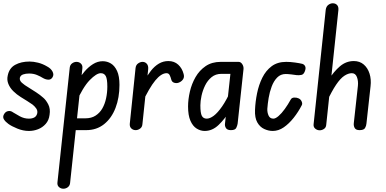

<svg xmlns="http://www.w3.org/2000/svg" viewBox="-22 -793 2352 1170"><path d="M154 5Q119 5 83.5 -9.5Q48 -24 29 -38Q11 -51 2 -65.5Q-7 -80 2 -96Q11 -113 27.5 -116Q44 -119 58 -108Q72 -99 98.5 -84.5Q125 -70 154 -70Q174 -70 187.5 -77.5Q201 -85 205 -103Q208 -119 198.5 -132.5Q189 -146 176 -156Q162 -166 143.5 -177.5Q125 -189 104 -202Q80 -217 59.5 -237Q39 -257 29 -281.5Q19 -306 25 -332Q34 -378 70.5 -398Q107 -418 158 -418Q182 -418 210 -411Q238 -404 265 -388Q288 -376 298 -357Q308 -338 298 -322Q289 -307 272.5 -307.5Q256 -308 239 -318Q225 -327 203.5 -336Q182 -345 155 -345Q135 -345 119 -339.5Q103 -334 99 -319Q96 -303 111 -289Q126 -275 155 -258Q176 -245 199 -230Q222 -215 241 -198Q258 -184 272 -157Q286 -130 280 -93Q276 -60 256.5 -38Q237 -16 210 -5.5Q183 5 154 5Z M364 357Q349 357 337.5 347Q326 337 328 319L403 -381Q405 -398 417.5 -407Q430 -416 444 -416Q460 -416 471 -405.5Q482 -395 480 -377L405 323Q403 339 391 348Q379 357 364 357ZM706 -276Q706 -198 682 -135.5Q658 -73 612.5 -36.5Q567 0 503 0H409L416 -72H499Q535 -72 560.5 -88.5Q586 -105 601.5 -132Q617 -159 624.5 -194Q632 -229 632 -265Q632 -312 622.5 -329.5Q613 -347 592 -347Q566 -347 524.5 -304.5Q483 -262 437 -159L451 -300Q470 -330 493.5 -357.5Q517 -385 545 -402.5Q573 -420 604 -420Q631 -420 654 -406Q677 -392 691.5 -360.5Q706 -329 706 -276Z M805 0Q789 0 778 -10.5Q767 -21 769 -40L804 -378Q806 -397 819.5 -406.5Q833 -416 847 -416Q862 -416 872.5 -404.5Q883 -393 881 -371L846 -38Q845 -19 832 -9.5Q819 0 805 0ZM1073 -292Q1058 -284 1042 -288Q1026 -292 1022 -307Q1018 -323 1012 -335Q1006 -347 993 -347Q961 -347 924.5 -303Q888 -259 841 -159L854 -294Q875 -333 897.5 -361.5Q920 -390 946.5 -405.5Q973 -421 1004 -421Q1040 -421 1064 -399Q1088 -377 1097 -342Q1102 -324 1094.5 -311.5Q1087 -299 1073 -292Z M1225 5Q1200 5 1176.5 -9.5Q1153 -24 1138.5 -57Q1124 -90 1124 -144Q1124 -187 1135 -234.5Q1146 -282 1169.5 -323Q1193 -364 1231 -390Q1269 -416 1323 -416H1412L1404 -343H1327Q1292 -343 1267.5 -323Q1243 -303 1228 -272.5Q1213 -242 1206 -209.5Q1199 -177 1199 -151Q1199 -104 1208 -87Q1217 -70 1238 -70Q1257 -70 1280.5 -87.5Q1304 -105 1331.5 -144.5Q1359 -184 1388 -249L1377 -116Q1348 -68 1310 -31.5Q1272 5 1225 5ZM1385 0Q1363 0 1355 -12.5Q1347 -25 1349 -39L1390 -416H1432Q1445 -416 1454 -402.5Q1463 -389 1462 -373L1426 -39Q1424 -27 1417.5 -13.5Q1411 0 1385 0Z M1640 5Q1614 5 1588 -7Q1562 -19 1546 -47Q1530 -75 1532 -123Q1534 -173 1544.5 -224.5Q1555 -276 1576.5 -319.5Q1598 -363 1633.5 -389.5Q1669 -416 1722 -416Q1747 -416 1775.5 -412Q1804 -408 1820 -404Q1833 -400 1838 -388Q1843 -376 1835 -357Q1828 -339 1814.5 -336.5Q1801 -334 1787 -335Q1774 -337 1753.5 -339.5Q1733 -342 1719 -342Q1688 -342 1667 -320.5Q1646 -299 1633.5 -265.5Q1621 -232 1615 -196Q1609 -160 1607 -130Q1606 -108 1614.5 -89Q1623 -70 1644 -70Q1657 -70 1675.5 -86Q1694 -102 1713.5 -129Q1733 -156 1750 -187Q1756 -198 1771.5 -198.5Q1787 -199 1799 -193Q1811 -187 1816.5 -174Q1822 -161 1817 -152Q1796 -111 1767.5 -75Q1739 -39 1707 -17Q1675 5 1640 5Z M2169 0Q2147 0 2139.5 -13Q2132 -26 2134 -43L2159 -270Q2162 -300 2153 -323.5Q2144 -347 2122 -347Q2100 -347 2076 -331Q2052 -315 2026 -276.5Q2000 -238 1968 -170L1979 -305Q2012 -357 2049.5 -389Q2087 -421 2134 -421Q2170 -421 2194.5 -400Q2219 -379 2230 -344Q2241 -309 2236 -267L2211 -40Q2210 -26 2202.5 -13Q2195 0 2169 0ZM1926 1Q1911 1 1899 -9Q1887 -19 1889 -36L1963 -734Q1966 -754 1979 -763.5Q1992 -773 2006 -773Q2022 -773 2032 -762.5Q2042 -752 2040 -731L1966 -33Q1965 -16 1952.5 -7.5Q1940 1 1926 1Z"/></svg>

Font: Edu NSW ACT Foundation Medium
Style: Regular
Weight: 500
Version: Version 1.003